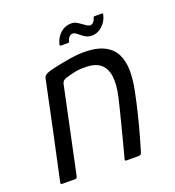

<svg xmlns="http://www.w3.org/2000/svg" viewBox="-114 -695 715 785"><g transform="rotate(-20 243.0 -302.0)"><path d="M25 0Q22 0 19.5 -1.5Q17 -3 18 -8Q41 -114 63.5 -219.5Q86 -325 108 -431Q110 -437 115 -441.5Q120 -446 135 -451Q149 -455 175.5 -460.5Q202 -466 232.5 -471Q263 -476 288 -476Q346 -476 379.5 -458.5Q413 -441 427.5 -410.5Q442 -380 442 -339.5Q442 -299 432 -252Q423 -207 411.5 -160.5Q400 -114 389 -75Q378 -36 371 -13Q368 -4 365 -2Q362 0 353 0H304Q296 0 298 -8Q300 -14 305 -33.5Q310 -53 317.5 -81.5Q325 -110 333 -141.5Q341 -173 348.5 -202.5Q356 -232 361 -254Q373 -308 368 -343.5Q363 -379 340.5 -397.5Q318 -416 275 -416Q252 -417 230 -412.5Q208 -408 190 -402Q183 -401 176.5 -395.5Q170 -390 168 -378Q149 -288 129.5 -195.5Q110 -103 90 -9Q89 -6 87.5 -3Q86 0 82 0ZM213 -533Q207 -533 208 -539Q215 -568 235 -586Q255 -604 282 -604Q297 -604 310 -595.5Q323 -587 334.5 -578.5Q346 -570 354 -570Q361 -570 367.5 -576.5Q374 -583 376 -592Q377 -596 378.5 -597.5Q380 -599 381 -599H414Q420 -599 418 -593Q413 -567 392.5 -547.5Q372 -528 346 -528Q328 -528 315 -537Q302 -546 292 -554.5Q282 -563 273 -563Q265 -563 258.5 -556Q252 -549 250 -539Q248 -533 244 -533Z"/></g></svg>

Font: Glory
Style: Italic
Weight: 400
Italic angle: -12°
Designer: Robert Leuschke
Foundry: Robert Leuschke
Version: Version 1.011